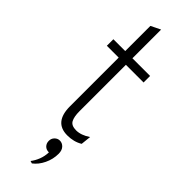

<svg xmlns="http://www.w3.org/2000/svg" viewBox="-317 -738 998 998"><g transform="rotate(45 182.5 -238.5)"><path d="M124 -105V-463H37V-511H124V-696L177 -722V-511H307V-463H177V-122Q177 -81 188.5 -60Q200 -39 235 -39Q271 -39 311 -66L305 -10Q269 12 221 12Q124 12 124 -105ZM216 142Q196 142 184.5 130Q173 118 173 100Q173 82 185 70Q197 58 213 58Q231 58 244 72Q257 86 257 111Q257 151 239.5 187.5Q222 224 194 245L180 241Q195 222 205 196.5Q215 171 216 142Z"/></g></svg>

Font: Overpass ExtraLight
Style: Regular
Weight: 200
Designer: Delve Withrington, Thomas Jockin
Foundry: Delve Fonts
Version: Version 3.000;DELV;Overpass